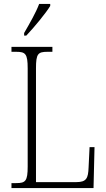

<svg xmlns="http://www.w3.org/2000/svg" viewBox="-20 -951 538 971"><path d="M102 -784V-771H113C154 -814 213 -886 234 -921V-931H178C161 -886 132 -836 102 -784ZM38 0H453L458 -207H433L428 -104C426 -49 417 -30 366 -30H162V-606C162 -679 172 -689 220 -689H245V-714H38V-689H62C109 -689 120 -679 120 -605V-109C120 -35 109 -25 62 -25H38Z"/></svg>

Font: Noto Serif Thai Condensed ExtraLight
Style: Regular
Weight: 200
Width: 3
Designer: Monotype Design Team
Foundry: Monotype Imaging Inc.
Version: Version 2.002